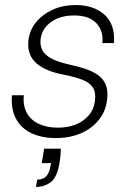

<svg xmlns="http://www.w3.org/2000/svg" viewBox="-20 -533 516 758"><path d="M201 12Q145 12 104.5 -7Q64 -26 43.5 -63.5Q23 -101 27 -157H74Q70 -117 85.5 -88Q101 -59 133 -44Q165 -29 208 -29Q249 -29 280.5 -42Q312 -55 332 -79.5Q352 -104 355 -136Q359 -169 346.5 -188Q334 -207 305.5 -218Q277 -229 233 -238Q199 -244 171.5 -255Q144 -266 125.5 -281.5Q107 -297 98 -319.5Q89 -342 92 -371Q96 -412 121 -443.5Q146 -475 186.5 -494Q227 -513 279 -513Q350 -513 392.5 -475Q435 -437 430 -363H384Q389 -412 360 -442Q331 -472 273 -472Q216 -472 180 -445Q144 -418 140 -376Q138 -353 147.5 -334.5Q157 -316 182 -302.5Q207 -289 250 -279Q283 -272 313 -262.5Q343 -253 364.5 -238.5Q386 -224 396.5 -201Q407 -178 403 -142Q399 -97 372 -62Q345 -27 301 -7.5Q257 12 201 12ZM122 205 127 176Q151 176 163 162.5Q175 149 179 124L182 111H145L154 54H220Q220 69 218.5 83.5Q217 98 215 110Q206 166 181 185.5Q156 205 122 205Z"/></svg>

Font: DM Sans 18pt ExtraLight
Style: Italic
Weight: 250
Italic angle: -10°
Designer: Colophon Foundry, Jonny Pinhorn
Foundry: Colophon Foundry
Version: Version 4.004;gftools[0.9.30]